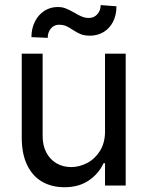

<svg xmlns="http://www.w3.org/2000/svg" viewBox="-20 -746 593 772"><path d="M402.3 -530.3H485.4V0H402.3V-89.8H396.5Q376 -46.4 336.2 -19.8Q296.4 6.8 239.3 6.8Q188 6.8 149.4 -15.4Q110.8 -37.6 89.1 -82.5Q67.4 -127.4 67.4 -193.4V-530.3H151.4V-199.2Q151.4 -161.6 166 -133.3Q180.7 -105 206.8 -89.6Q232.9 -74.2 266.6 -74.2Q298.3 -74.2 329.8 -90.3Q361.3 -106.4 381.8 -138.9Q402.3 -171.4 402.3 -217.8ZM211.9 -717.8Q230 -717.8 243.7 -712.4Q257.3 -707 278.3 -695.3Q295.4 -685.1 308.8 -679.4Q322.3 -673.8 337.9 -673.8Q357.9 -673.8 371.3 -688.7Q384.8 -703.6 384.8 -725.6L448.2 -720.7Q448.2 -685.1 434.3 -658.2Q420.4 -631.3 396 -616.9Q371.6 -602.5 341.8 -602.5Q319.8 -602.5 304.7 -608.6Q289.6 -614.7 272.5 -626Q257.8 -636.2 245.6 -641.4Q233.4 -646.5 216.8 -646.5Q197.3 -646.5 184.6 -631.3Q171.9 -616.2 171.9 -593.8L106.4 -596.7Q106.4 -631.3 120.4 -659.2Q134.3 -687 158.4 -702.4Q182.6 -717.8 211.9 -717.8Z"/></svg>

Font: Pretendard
Style: Regular
Weight: 400
Designer: Base glyphs from Inter by Rasmus Andersson; Hangeul glyphs from Noto Sans CJK(Source Han Sans) by Jang Soo-young and Kan
Foundry: Kil Hyung-jin
Version: Version 1.309